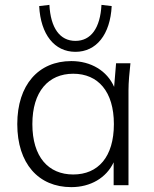

<svg xmlns="http://www.w3.org/2000/svg" viewBox="-20 -761 631 789"><path d="M273 8C352 8 417 -30 447 -94V0H508V-389C508 -425 512 -463 516 -501H457L449 -404C420 -470 354 -510 273 -510C138 -510 51 -412 51 -251C51 -89 138 8 273 8ZM281 -44C179 -44 113 -116 113 -251C113 -385 179 -458 281 -458C383 -458 448 -385 448 -251C448 -116 383 -44 281 -44ZM290 -548C376 -548 433 -619 439 -736L397 -741C392 -646 354 -593 290 -593C226 -593 188 -646 183 -741L141 -736C147 -619 204 -548 290 -548Z"/></svg>

Font: Poppy and Pepper Light
Style: Regular
Weight: 300
Designer: Thy Ha
Foundry: Thy Ha
Version: Version 0.001;Glyphs 3.2 (3227)